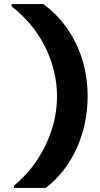

<svg xmlns="http://www.w3.org/2000/svg" viewBox="-20 -820 492 940"><path d="M204 100H49V88Q117 32 163.5 -39Q210 -110 234.5 -189Q259 -268 259 -349Q259 -429 234 -508.5Q209 -588 160 -659.5Q111 -731 37 -788V-800H192Q263 -748 311.5 -677Q360 -606 384.5 -522.5Q409 -439 409 -349Q409 -259 385 -175Q361 -91 315 -20.5Q269 50 204 100Z"/></svg>

Font: Albert Sans ExtraBold
Style: Regular
Weight: 800
Designer: Andreas Rasmussen
Foundry: a.Foundry
Version: Version 1.025